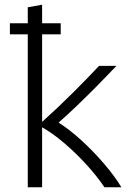

<svg xmlns="http://www.w3.org/2000/svg" viewBox="-20 -796 556 816"><path d="M98 0V-650H22V-697H98V-765L159 -776V-697H238V-650H159V-278Q229 -341 293 -405Q357 -469 401 -516H475Q440 -479 397 -435.5Q354 -392 310.5 -350Q267 -308 229 -275Q275 -246 325.5 -200Q376 -154 421.5 -101Q467 -48 496 0H424Q391 -49 345.5 -98.5Q300 -148 251 -189.5Q202 -231 159 -255V0Z"/></svg>

Font: Ubuntu Sans Light
Style: Regular
Weight: 300
Designer: Dalton Maag Ltd
Foundry: Dalton Maag Ltd
Version: Version 1.006; ttfautohint (v1.8.4.7-5d5b)